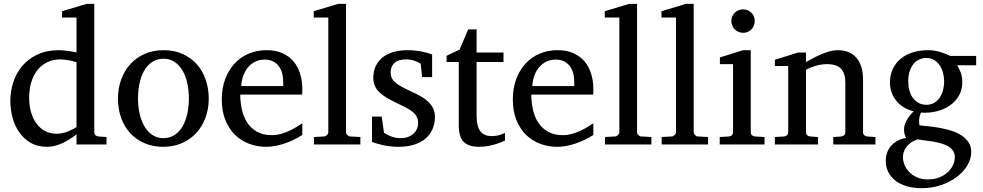

<svg xmlns="http://www.w3.org/2000/svg" viewBox="-20 -757 5152 1006"><path d="M380.9 -431.2Q374.5 -433.1 364.5 -435.8Q354.5 -438.5 343 -440.7Q331.5 -442.9 319.1 -444.3Q306.6 -445.8 295.9 -445.8Q258.8 -445.8 228.5 -431.4Q198.2 -417 177 -390.9Q155.8 -364.7 144.3 -327.6Q132.8 -290.5 132.8 -245.1Q132.8 -204.1 142.6 -169.7Q152.3 -135.3 170.9 -109.9Q189.5 -84.5 216.3 -70.3Q243.2 -56.2 277.8 -56.2Q293 -56.2 307.1 -59.3Q321.3 -62.5 334.5 -67.6Q347.7 -72.8 359.4 -78.9Q371.1 -85 380.9 -90.8ZM380.9 0V-53.2Q363.8 -40 345.5 -28.1Q327.1 -16.1 307.9 -7.3Q288.6 1.5 268.3 6.8Q248 12.2 226.1 12.2Q175.8 12.2 139.4 -9.5Q103 -31.2 79.6 -65.7Q56.2 -100.1 45.2 -142.8Q34.2 -185.5 34.2 -228Q34.2 -278.8 49.8 -326.9Q65.4 -375 97.2 -412.1Q128.9 -449.2 176.8 -471.7Q224.6 -494.1 289.1 -494.1Q300.8 -494.1 314.5 -492.7Q328.1 -491.2 341.1 -489.5Q354 -487.8 364.5 -485.6Q375 -483.4 380.9 -481.9V-665H305.2V-698.2L434.1 -736.8H474.1V-64Q474.1 -54.7 480 -48.8Q485.8 -43 495.1 -42L538.1 -39.1V0Z M969.7 -241.2Q969.7 -282.2 961.7 -319.8Q953.6 -357.4 937 -386.2Q920.4 -415 895.5 -432.1Q870.6 -449.2 836.9 -449.2Q802.2 -449.2 776.9 -432.1Q751.5 -415 735.1 -386.2Q718.8 -357.4 710.9 -319.8Q703.1 -282.2 703.1 -241.2Q703.1 -200.7 711.2 -163.1Q719.2 -125.5 735.8 -96.7Q752.4 -67.9 777.3 -50.5Q802.2 -33.2 835.9 -33.2Q870.1 -33.2 895.5 -50.3Q920.9 -67.4 937.3 -96.2Q953.6 -125 961.7 -162.6Q969.7 -200.2 969.7 -241.2ZM1073.7 -240.2Q1073.7 -187 1056.9 -140.9Q1040 -94.7 1009 -60.8Q978 -26.9 933.8 -7.3Q889.6 12.2 835 12.2Q780.3 12.2 736.3 -7.1Q692.4 -26.4 661.6 -60.1Q630.9 -93.8 614.5 -139.9Q598.1 -186 598.1 -240.2Q598.1 -293.5 614.7 -339.8Q631.3 -386.2 662.6 -420.7Q693.8 -455.1 738 -474.6Q782.2 -494.1 837.9 -494.1Q893.6 -494.1 937.5 -474.1Q981.4 -454.1 1011.7 -419.7Q1042 -385.3 1057.9 -339.1Q1073.7 -293 1073.7 -240.2Z M1564 -49.8Q1543 -36.6 1520.3 -25.4Q1497.6 -14.2 1473.4 -5.9Q1449.2 2.4 1424.3 7.3Q1399.4 12.2 1374 12.2Q1328.6 12.2 1286.6 -3.2Q1244.6 -18.6 1212.6 -49.3Q1180.7 -80.1 1161.4 -126.7Q1142.1 -173.3 1142.1 -235.8Q1142.1 -294.4 1159.7 -342Q1177.2 -389.6 1208.5 -423.6Q1239.7 -457.5 1282.7 -475.8Q1325.7 -494.1 1377 -494.1Q1423.3 -494.1 1458.5 -478.8Q1493.7 -463.4 1517.1 -436.3Q1540.5 -409.2 1552.2 -371.3Q1564 -333.5 1564 -289.1V-275.9Q1564 -268.1 1563 -261.2H1238.8Q1238.8 -223.1 1246.8 -185.1Q1254.9 -147 1273.9 -116.7Q1293 -86.4 1325.2 -67.6Q1357.4 -48.8 1405.8 -48.8Q1427.2 -48.8 1448.2 -54.4Q1469.2 -60.1 1489.5 -68.8Q1509.8 -77.6 1528.3 -88.6Q1546.9 -99.6 1564 -110.8ZM1463.9 -328.1Q1463.9 -353 1458 -374.3Q1452.1 -395.5 1440.2 -411.1Q1428.2 -426.8 1409.9 -435.8Q1391.6 -444.8 1366.7 -444.8Q1341.8 -444.8 1320.3 -435.3Q1298.8 -425.8 1282.5 -407.7Q1266.1 -389.6 1256.1 -364Q1246.1 -338.4 1244.1 -306.2H1463.9Z M1625 0V-39.1L1678.2 -42Q1685.1 -42 1692.6 -49.1Q1700.2 -56.2 1700.2 -63V-665H1624V-698.2L1752 -736.8H1793V-63Q1793 -56.2 1800 -49.1Q1807.1 -42 1814 -42L1868.2 -39.1V0Z M2258.8 -145Q2258.8 -108.4 2245.6 -79.1Q2232.4 -49.8 2208 -29.5Q2183.6 -9.3 2147.9 1.5Q2112.3 12.2 2067.9 12.2Q2044.9 12.2 2023.2 9.5Q2001.5 6.8 1983.2 2.7Q1964.8 -1.5 1950.7 -5.9Q1936.5 -10.3 1929.2 -13.2V-146H1980L1992.2 -61Q2007.3 -51.3 2029.5 -42.2Q2051.8 -33.2 2081.1 -33.2Q2102.5 -33.2 2119.1 -39.8Q2135.7 -46.4 2147.2 -57.1Q2158.7 -67.9 2164.8 -81.8Q2170.9 -95.7 2170.9 -110.8Q2170.9 -131.8 2162.6 -146.7Q2154.3 -161.6 2138.7 -173.6Q2123 -185.5 2100.3 -196.8Q2077.6 -208 2048.8 -222.2Q2021.5 -235.4 2000.5 -248.3Q1979.5 -261.2 1965.1 -276.1Q1950.7 -291 1943.4 -308.8Q1936 -326.7 1936 -349.1Q1936 -382.3 1948 -409.2Q1960 -436 1982.9 -454.8Q2005.9 -473.6 2039.3 -483.9Q2072.8 -494.1 2116.2 -494.1Q2138.2 -494.1 2158.2 -491.7Q2178.2 -489.3 2194.8 -485.8Q2211.4 -482.4 2224.1 -478.5Q2236.8 -474.6 2244.1 -471.2V-353H2191.9L2184.1 -422.9Q2173.3 -431.2 2152.3 -438.5Q2131.3 -445.8 2107.9 -445.8Q2066.4 -445.8 2046.6 -427Q2026.9 -408.2 2026.9 -378.9Q2026.9 -361.8 2032.5 -349.1Q2038.1 -336.4 2051 -325.2Q2064 -314 2085.2 -302.2Q2106.4 -290.5 2138.2 -275.9Q2164.6 -264.2 2186.5 -251.5Q2208.5 -238.8 2224.6 -223.1Q2240.7 -207.5 2249.8 -188.5Q2258.8 -169.4 2258.8 -145Z M2626 -21Q2607.4 -11.7 2585.4 -4.4Q2566.9 2 2542.5 7.1Q2518.1 12.2 2491.2 12.2Q2434.6 12.2 2409.2 -14.2Q2383.8 -40.5 2383.8 -100.1V-432.1H2319.8V-464.8L2388.2 -497.1L2433.1 -603H2477.1V-481.9H2618.2V-432.1H2477.1V-152.8Q2477.1 -123 2482.2 -102.3Q2487.3 -81.5 2497.3 -68.6Q2507.3 -55.7 2522.2 -49.8Q2537.1 -43.9 2557.1 -43.9Q2571.8 -43.9 2584.2 -46.4Q2596.7 -48.8 2606 -52.2Q2616.7 -56.2 2626 -61Z M3088.9 -49.8Q3067.9 -36.6 3045.2 -25.4Q3022.5 -14.2 2998.3 -5.9Q2974.1 2.4 2949.2 7.3Q2924.3 12.2 2898.9 12.2Q2853.5 12.2 2811.5 -3.2Q2769.5 -18.6 2737.5 -49.3Q2705.6 -80.1 2686.3 -126.7Q2667 -173.3 2667 -235.8Q2667 -294.4 2684.6 -342Q2702.1 -389.6 2733.4 -423.6Q2764.6 -457.5 2807.6 -475.8Q2850.6 -494.1 2901.9 -494.1Q2948.2 -494.1 2983.4 -478.8Q3018.6 -463.4 3042 -436.3Q3065.4 -409.2 3077.1 -371.3Q3088.9 -333.5 3088.9 -289.1V-275.9Q3088.9 -268.1 3087.9 -261.2H2763.7Q2763.7 -223.1 2771.7 -185.1Q2779.8 -147 2798.8 -116.7Q2817.9 -86.4 2850.1 -67.6Q2882.3 -48.8 2930.7 -48.8Q2952.1 -48.8 2973.1 -54.4Q2994.1 -60.1 3014.4 -68.8Q3034.7 -77.6 3053.2 -88.6Q3071.8 -99.6 3088.9 -110.8ZM2988.8 -328.1Q2988.8 -353 2982.9 -374.3Q2977.1 -395.5 2965.1 -411.1Q2953.1 -426.8 2934.8 -435.8Q2916.5 -444.8 2891.6 -444.8Q2866.7 -444.8 2845.2 -435.3Q2823.7 -425.8 2807.4 -407.7Q2791 -389.6 2781 -364Q2771 -338.4 2769 -306.2H2988.8Z M3149.9 0V-39.1L3203.1 -42Q3210 -42 3217.5 -49.1Q3225.1 -56.2 3225.1 -63V-665H3148.9V-698.2L3276.9 -736.8H3317.9V-63Q3317.9 -56.2 3325 -49.1Q3332 -42 3338.9 -42L3393.1 -39.1V0Z M3446.8 0V-39.1L3500 -42Q3506.8 -42 3514.4 -49.1Q3522 -56.2 3522 -63V-665H3445.8V-698.2L3573.7 -736.8H3614.7V-63Q3614.7 -56.2 3621.8 -49.1Q3628.9 -42 3635.7 -42L3689.9 -39.1V0Z M3751 0V-39.1L3799.8 -42Q3809.1 -43 3814.9 -48.8Q3820.8 -54.7 3820.8 -64V-420.9H3752V-456.1L3874 -494.1H3913.6V-64Q3913.6 -54.7 3919.7 -48.8Q3925.8 -43 3934.6 -42L3985.8 -39.1V0ZM3934.6 -647Q3934.6 -634.3 3929.9 -622.8Q3925.3 -611.3 3917 -603Q3908.7 -594.7 3897.7 -589.8Q3886.7 -585 3874 -585Q3861.3 -585 3849.9 -589.8Q3838.4 -594.7 3830.1 -603Q3821.8 -611.3 3816.9 -622.8Q3812 -634.3 3812 -647Q3812 -659.7 3816.9 -670.9Q3821.8 -682.1 3830.1 -690.4Q3838.4 -698.7 3849.9 -703.4Q3861.3 -708 3874 -708Q3886.7 -708 3897.7 -703.4Q3908.7 -698.7 3917 -690.4Q3925.3 -682.1 3929.9 -670.9Q3934.6 -659.7 3934.6 -647Z M4346.2 0V-39.1L4388.2 -42Q4397 -43 4403.1 -48.8Q4409.2 -54.7 4409.2 -64V-324.2Q4409.2 -371.6 4387.2 -396.2Q4365.2 -420.9 4313 -420.9Q4284.2 -420.9 4256.3 -412.8Q4228.5 -404.8 4203.1 -392.1V-64Q4203.1 -54.7 4209 -48.8Q4214.8 -43 4224.1 -42L4266.1 -39.1V0H4040V-39.1L4088.9 -42Q4098.1 -43 4104 -48.8Q4109.9 -54.7 4109.9 -64V-411.1H4040V-443.8L4162.1 -481.9H4203.1V-432.1Q4224.1 -443.8 4245.8 -455.1Q4267.6 -466.3 4289.1 -475.1Q4310.5 -483.9 4330.6 -489Q4350.6 -494.1 4368.2 -494.1Q4433.6 -494.1 4467.8 -453.6Q4502 -413.1 4502 -339.8V-64Q4502 -54.7 4508.1 -48.8Q4514.2 -43 4522.9 -42L4566.9 -39.1V0Z M4982.9 66.9Q4982.9 46.4 4972.7 32Q4962.4 17.6 4945.6 8.3Q4928.7 -1 4907.5 -6.6Q4886.2 -12.2 4864.5 -15.9Q4842.8 -19.5 4822.5 -21.7Q4802.2 -23.9 4787.1 -26.9Q4765.1 -19 4750.5 -8.1Q4735.8 2.9 4727.1 15.6Q4718.3 28.3 4714.6 41.5Q4710.9 54.7 4710.9 66.9Q4710.9 85 4718.8 105.5Q4726.6 126 4742.7 143.1Q4758.8 160.2 4783.4 171.6Q4808.1 183.1 4841.8 183.1Q4877.4 183.1 4904.1 171.6Q4930.7 160.2 4948.2 143.1Q4965.8 126 4974.4 105.5Q4982.9 85 4982.9 66.9ZM4926.8 -331.1Q4926.8 -354.5 4920.7 -376.7Q4914.6 -398.9 4902.8 -415.8Q4891.1 -432.6 4873.8 -442.9Q4856.4 -453.1 4834 -453.1Q4813 -453.1 4795.4 -444.8Q4777.8 -436.5 4765.4 -420.7Q4752.9 -404.8 4745.8 -381.8Q4738.8 -358.9 4738.8 -330.1Q4738.8 -305.2 4744.9 -283Q4751 -260.7 4762.9 -244.1Q4774.9 -227.5 4792.7 -217.8Q4810.5 -208 4834 -208Q4856.4 -208 4873.8 -217.8Q4891.1 -227.5 4902.8 -244.1Q4914.6 -260.7 4920.7 -283.2Q4926.8 -305.7 4926.8 -331.1ZM4995.1 -415Q5006.3 -397 5014.2 -375.7Q5022 -354.5 5022 -325.2Q5022 -285.6 5003.9 -254.9Q4985.8 -224.1 4955.8 -203.6Q4925.8 -183.1 4887 -173.6Q4848.1 -164.1 4806.2 -167Q4800.3 -157.2 4798.1 -146Q4795.9 -134.8 4795.7 -125Q4795.4 -115.2 4796.4 -108.2Q4797.4 -101.1 4797.9 -100.1Q4820.3 -97.7 4849.1 -94.7Q4877.9 -91.8 4908 -86.2Q4938 -80.6 4967 -71.3Q4996.1 -62 5018.6 -47.1Q5041 -32.2 5054.9 -11Q5068.8 10.3 5068.8 40Q5068.8 75.7 5048.6 109.6Q5028.3 143.6 4993.2 170.2Q4958 196.8 4910.6 212.9Q4863.3 229 4809.1 229Q4764.2 229 4729.2 218.3Q4694.3 207.5 4670.4 188.5Q4646.5 169.4 4633.8 143.3Q4621.1 117.2 4621.1 86.9Q4621.1 64.9 4627.4 45.2Q4633.8 25.4 4647 9.5Q4660.2 -6.3 4679.9 -17.8Q4699.7 -29.3 4727.1 -34.2Q4724.1 -42 4722.2 -47.1Q4720.2 -52.2 4719 -56.9Q4717.8 -61.5 4717.3 -66.7Q4716.8 -71.8 4716.8 -80.1Q4716.8 -99.6 4728.8 -123.3Q4740.7 -147 4767.1 -173.8Q4742.2 -179.7 4719.7 -192.4Q4697.3 -205.1 4680.2 -224.4Q4663.1 -243.7 4653.1 -268.8Q4643.1 -293.9 4643.1 -324.2Q4643.1 -363.8 4657.7 -395.3Q4672.4 -426.8 4698.7 -448.7Q4725.1 -470.7 4762 -482.4Q4798.8 -494.1 4843.8 -494.1Q4861.3 -494.1 4878.2 -491.2Q4895 -488.3 4909.9 -483.6Q4924.8 -479 4937.5 -473.6Q4950.2 -468.3 4960 -463.9H5094.7V-415Z"/></svg>

Font: BabelStone Ogham Pictish
Style: Regular
Weight: 400
Designer: Andrew West
Foundry: BabelStone
Version: Version 1.02 March 14, 2022